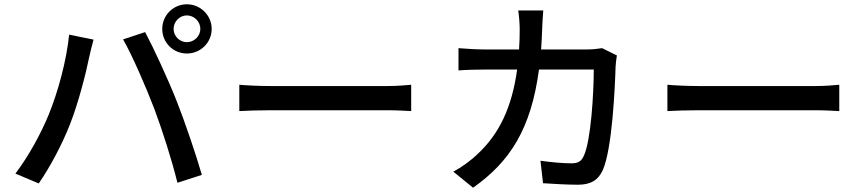

<svg xmlns="http://www.w3.org/2000/svg" viewBox="-20 -842 4040 897"><path d="M791 -707C791 -741 819 -770 853 -770C887 -770 916 -741 916 -707C916 -673 887 -645 853 -645C819 -645 791 -673 791 -707ZM738 -707C738 -643 789 -592 853 -592C917 -592 969 -643 969 -707C969 -770 917 -822 853 -822C789 -822 738 -770 738 -707ZM207 -305C172 -220 115 -114 52 -31L161 15C215 -63 272 -171 308 -264C347 -363 383 -506 396 -572C401 -594 410 -632 417 -657L303 -680C291 -560 251 -412 207 -305ZM700 -336C740 -229 782 -97 809 12L923 -25C896 -119 843 -275 805 -371C765 -472 698 -617 658 -692L555 -658C598 -583 660 -440 700 -336Z M1098 -323C1131 -325 1190 -327 1246 -327H1790C1834 -327 1879 -324 1901 -323V-446C1877 -444 1838 -440 1789 -440H1246C1192 -440 1130 -443 1098 -446Z M2793 -617C2773 -614 2750 -611 2724 -611H2508C2510 -642 2512 -675 2513 -709C2514 -733 2516 -770 2518 -793H2401C2405 -770 2408 -729 2408 -706C2408 -673 2407 -641 2405 -611H2244C2205 -611 2160 -614 2122 -617V-513C2160 -516 2207 -517 2244 -517H2396C2371 -336 2310 -215 2213 -124C2178 -90 2134 -59 2098 -40L2190 35C2362 -86 2461 -239 2498 -517H2754C2754 -409 2741 -183 2707 -113C2696 -88 2680 -79 2650 -79C2609 -79 2556 -84 2505 -91L2517 14C2567 17 2626 21 2680 21C2741 21 2775 -1 2796 -47C2840 -145 2853 -431 2856 -532C2857 -545 2859 -566 2862 -583Z M3098 -323C3131 -325 3190 -327 3246 -327H3790C3834 -327 3879 -324 3901 -323V-446C3877 -444 3838 -440 3789 -440H3246C3192 -440 3130 -443 3098 -446Z"/></svg>

Font: Genne Gothic Medium
Style: Regular
Weight: 500
Designer: Ryoko NISHIZUKA (kana & ideographs); Paul D. Hunt (Latin, Greek & Cyrillic); Wenlong ZHANG (bopomofo); Sandoll Communica
Foundry: Adobe Systems Incorporated
Version: Version 1.004;PS 1.004;hotconv 16.6.51;makeotf.lib2.5.65220